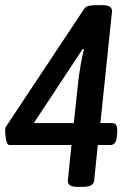

<svg xmlns="http://www.w3.org/2000/svg" viewBox="-21 -722 511 744"><path d="M278 2Q240 2 242 -23L256 -160H16Q9 -160 5.5 -170Q2 -180 0.5 -194Q-1 -208 -1 -219Q-1 -227 4 -234L304 -686Q310 -696 322 -699Q334 -702 348 -702H376Q415 -702 413 -677L368 -245H415Q436 -245 433 -209L432 -196Q430 -160 406 -160H358L344 -23Q342 2 302 2ZM304 -531 300 -533 110 -245H265L282 -405Q285 -431 291 -467Q297 -503 304 -531Z"/></svg>

Font: Asap Condensed Condensed Medium
Style: Italic
Weight: 500
Width: 3
Italic angle: -6°
Designer: Pablo Cosgaya
Foundry: Omnibus-Type
Version: Version 3.001; ttfautohint (v1.8.4.7-5d5b)